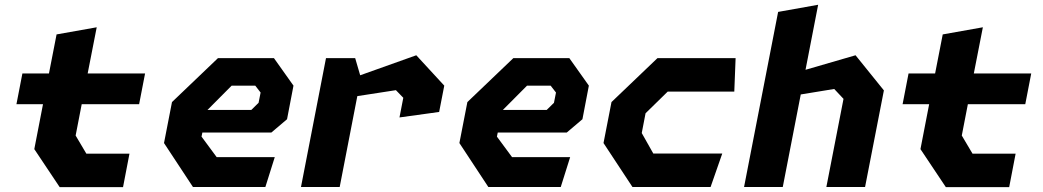

<svg xmlns="http://www.w3.org/2000/svg" viewBox="-20 -785 4380 806"><path d="M230.5 0.5H496.5L523.5 -140H342.5L297.5 -216L323 -347.5H564L589 -476.5H348L386 -670.5L217.5 -640.5L185.5 -476.5H74L49 -347.5H160.5L124 -159Z M790 0H1094L1133.5 -125.5H889.5L826 -211.5L829.5 -228.5H1119L1185 -284.5L1212 -425.5L1130 -541H895L702 -356.5L668.5 -184.5ZM851 -323.5 952.5 -425.5H1051.5L1074 -396.5L1065.5 -353.5L1035 -323.5Z M1657 -292 1823.5 -315 1845 -425.5 1727.5 -553 1492 -469 1471 -541H1348.5L1243.5 0H1406L1480 -381.5L1642 -406.5L1673 -374.5Z M2030 0H2334L2373.5 -125.5H2129.5L2066 -211.5L2069.5 -228.5H2359L2425 -284.5L2452 -425.5L2370 -541H2135L1942 -356.5L1908.5 -184.5ZM2091 -323.5 2192.5 -425.5H2291.5L2314 -396.5L2305.5 -353.5L2275 -323.5Z M2635 0H2963L3012 -140.5H2722.5L2674 -226.5L2690 -309.5L2783 -400.5H3062.5L3068 -541H2740L2547 -356.5L2513.5 -184.5Z M3449 0H3611.5L3690.5 -405.5L3571.5 -553L3361.5 -492L3414.5 -765L3246.5 -735L3103.5 0H3266L3341.5 -388.5L3482 -411.5L3521 -370Z M3950.5 0.5H4216.5L4243.5 -140H4062.5L4017.5 -216L4043 -347.5H4284L4309 -476.5H4068L4106 -670.5L3937.5 -640.5L3905.5 -476.5H3794L3769 -347.5H3880.5L3844 -159Z"/></svg>

Font: Monaspace Krypton ExtraBold
Style: Italic
Weight: 800
Italic angle: -11°
Designer: Riley Cran & the Lettermatic Team
Foundry: Lettermatic
Version: Version 1.101 (Monaspace Krypton)